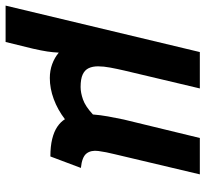

<svg xmlns="http://www.w3.org/2000/svg" viewBox="-64 -520 734 686"><g transform="rotate(90 303.0 -177.0)"><path d="M-20 170 146 -524H276L212 -254Q206 -228 201.5 -204Q197 -180 197 -160.5Q197 -141 203.5 -127Q210 -113 226 -105.5Q242 -98 271 -98Q291 -98 315.5 -106.5Q340 -115 369 -142Q371 -168 376 -196Q381 -224 387 -252L453 -524H583L511 -220Q503 -188 499.5 -161.5Q496 -135 508.5 -119Q521 -103 560 -99L519 10Q483 10 456.5 3.5Q430 -3 412.5 -15Q395 -27 386 -42Q352 -16 314 -2Q276 12 239 12Q212 12 189 3.5Q166 -5 148 -20Q147 1 144 21Q141 41 134 72L110 170Z"/></g></svg>

Font: Ubuntu Sans
Style: Bold Italic
Weight: 700
Italic angle: -13.5°
Designer: Dalton Maag Ltd
Foundry: Dalton Maag Ltd
Version: Version 1.006